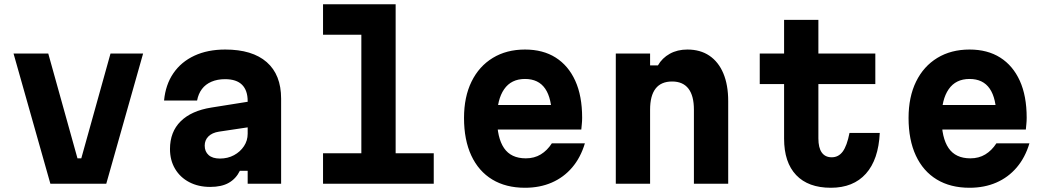

<svg xmlns="http://www.w3.org/2000/svg" viewBox="-20 -868 4940 907"><path d="M44 -615H208L346 -120H364L502 -615H656L482 0H218Z M1161 -389V-268L1014 -246Q982 -241 964.5 -223.5Q947 -206 947 -180Q947 -152 965.5 -135.5Q984 -119 1019 -119Q1056 -119 1085.5 -135Q1115 -151 1132.5 -177.5Q1150 -204 1150 -236V-390Q1150 -441 1123.5 -467.5Q1097 -494 1043 -494Q1007 -494 979 -482Q951 -470 934 -447.5Q917 -425 911 -393H755Q762 -468 799 -522Q836 -576 898.5 -605Q961 -634 1044 -634Q1172 -634 1240 -574.5Q1308 -515 1308 -402V0H1150V-61H1113Q1095 -24 1061 -4.5Q1027 15 973 15Q917 15 874 -7.5Q831 -30 807 -70.5Q783 -111 783 -164Q783 -245 833.5 -295Q884 -345 979 -360Z M1506 -848H1849V-144H2029V0H1506V-144H1687V-704H1506Z M2299 -372H2640L2587 -312Q2587 -403 2555.5 -449Q2524 -495 2460 -495Q2395 -495 2361.5 -446.5Q2328 -398 2328 -311Q2328 -217 2361 -168.5Q2394 -120 2464 -120Q2504 -120 2534.5 -138.5Q2565 -157 2587 -191H2743Q2723 -124 2683 -77Q2643 -30 2586.5 -5.5Q2530 19 2460 19Q2370 19 2305.5 -20Q2241 -59 2206.5 -133Q2172 -207 2172 -311Q2172 -410 2207.5 -482.5Q2243 -555 2308 -594.5Q2373 -634 2460 -634Q2545 -634 2605 -596Q2665 -558 2697.5 -486.5Q2730 -415 2730 -312Q2730 -296 2728.5 -282Q2727 -268 2726 -256H2299Z M2889 0V-615H3051V-559H3088Q3108 -594 3144 -614Q3180 -634 3227 -634Q3288 -634 3331 -605Q3374 -576 3397 -521.5Q3420 -467 3420 -390V0H3258V-350Q3258 -416 3232 -449.5Q3206 -483 3155 -483Q3103 -483 3077 -449.5Q3051 -416 3051 -350V0Z M3846 -774V-615H4115V-471H3846V-214Q3846 -170 3862 -147.5Q3878 -125 3909 -125Q3941 -125 3961 -152Q3981 -179 3993 -240H4136Q4130 -114 4070.5 -47.5Q4011 19 3905 19Q3798 19 3741 -41Q3684 -101 3684 -213V-471H3569V-615H3684V-774Z M4399 -372H4740L4687 -312Q4687 -403 4655.5 -449Q4624 -495 4560 -495Q4495 -495 4461.5 -446.5Q4428 -398 4428 -311Q4428 -217 4461 -168.5Q4494 -120 4564 -120Q4604 -120 4634.5 -138.5Q4665 -157 4687 -191H4843Q4823 -124 4783 -77Q4743 -30 4686.5 -5.5Q4630 19 4560 19Q4470 19 4405.5 -20Q4341 -59 4306.5 -133Q4272 -207 4272 -311Q4272 -410 4307.5 -482.5Q4343 -555 4408 -594.5Q4473 -634 4560 -634Q4645 -634 4705 -596Q4765 -558 4797.5 -486.5Q4830 -415 4830 -312Q4830 -296 4828.5 -282Q4827 -268 4826 -256H4399Z"/></svg>

Font: Martian Mono
Style: Bold
Weight: 700
Designer: Roman Shamin
Foundry: Evil Martians
Version: Version 1.000